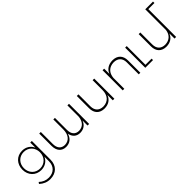

<svg xmlns="http://www.w3.org/2000/svg" viewBox="202 -2028 3511 3511"><g transform="rotate(-45 1958.0 -272.0)"><path d="M506 -521V-389C469 -471 392 -522 293 -522C153 -522 53 -417 53 -271C53 -126 153 -21 294 -21C392 -21 469 -72 506 -153V-38C506 92 422 174 293 174C218 174 159 148 105 97L83 128C145 183 211 213 294 213C447 213 547 116 547 -38V-521ZM299 -57C178 -57 92 -147 92 -270C92 -394 178 -484 299 -484C419 -484 506 -394 506 -270C506 -147 419 -57 299 -57Z M1467 -521V-226C1455 -113 1392 -44 1290 -41C1196 -41 1144 -104 1144 -211V-521H1103V-265C1103 -130 1037 -44 925 -41C831 -41 779 -104 779 -211V-521H738V-203C738 -75 804 1 916 1C1012 0 1079 -52 1107 -149C1124 -54 1186 1 1280 1C1370 0 1436 -46 1467 -131V0H1508V-521Z M2119 -521V-266C2119 -130 2045 -44 1919 -41C1814 -41 1752 -104 1752 -211V-521H1710V-203C1710 -75 1784 1 1909 1C2012 0 2086 -49 2119 -139V0H2160V-521Z M2631 -522C2526 -520 2452 -473 2417 -385V-521H2376V0H2417V-281C2426 -402 2501 -477 2621 -480C2728 -480 2791 -417 2791 -310V0H2832V-318C2832 -445 2758 -522 2631 -522Z M3001 -37V-521H2960V0H3160V-37Z M3916 -757H3716V-220C3701 -111 3630 -44 3519 -41C3414 -40 3352 -104 3352 -211V-521H3310V-203C3310 -75 3384 1 3509 1C3609 0 3681 -46 3716 -132V0H3758V-720H3916Z"/></g></svg>

Font: Montserrat arm ExtraLight
Style: Regular
Weight: 275
Designer: Julieta Ulanovsky
Foundry: Julieta Ulanovsky
Version: Version 6.000;PS 006.000;hotconv 1.0.88;makeotf.lib2.5.64775